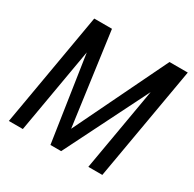

<svg xmlns="http://www.w3.org/2000/svg" viewBox="-156 -875 1049 1039"><g transform="rotate(30 369.0 -355.5)"><path d="M257.3 -710.9 336.4 -131.8 616.7 -710.9H731L607.4 0H520L609.9 -519L350.1 0H283.2L203.1 -532.2L110.8 0H23.4L146.5 -710.9Z"/></g></svg>

Font: MAUL Condensed Italic
Style: Condenced Regular Italic
Weight: 400
Italic angle: -12°
Designer: MAUL
Version: Version 1.0; 2020; ttfautohint (v1.8.3)